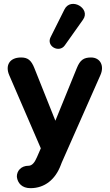

<svg xmlns="http://www.w3.org/2000/svg" viewBox="-20 -798 573 1002"><path d="M68 125C72 158 95 184 139 184C214 184 269 138 297 64L302 51L504 -406C526 -455 503 -498 455 -498C417 -498 398 -485 381 -443L269 -168L160 -441C143 -485 124 -498 90 -498C28 -498 7 -455 28 -406L193 -24L173 22L169 30C156 60 140 67 129 67C90 67 67 94 68 125ZM318 -561 413 -695C456 -754 349 -816 316 -748L244 -604C220 -556 289 -520 318 -561Z"/></svg>

Font: SN Pro
Style: Bold
Weight: 700
Designer: Tobias Whetton
Foundry: Supernotes
Version: Version 1.003;Glyphs 3.3 (3324)